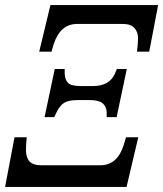

<svg xmlns="http://www.w3.org/2000/svg" viewBox="-29 -734 641 754"><path d="M169 -714H592L557 -531H509Q513 -563 513 -585Q513 -608 499 -624Q485 -640 453 -640H274Q208 -640 182 -561L173 -531H125ZM186 -463H225V-446Q226 -420 238.5 -408Q251 -396 289 -396H336Q400 -396 422 -444L430 -463H469L429 -274H390V-292Q389 -316 374 -328.5Q359 -341 323 -341H276Q239 -341 222 -329.5Q205 -318 193 -293L184 -274H146ZM28 -195H76Q73 -167 73 -145Q73 -116 86.5 -100.5Q100 -85 133 -85H365Q432 -85 457 -165L466 -195H514L468 0H-9Z"/></svg>

Font: Noto Serif Narrow
Style: Italic
Weight: 400
Width: 4
Italic angle: -12°
Designer: Monotype Design Team
Foundry: Monotype Imaging Inc.
Version: Version 1.001